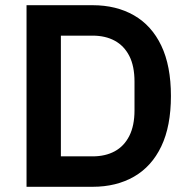

<svg xmlns="http://www.w3.org/2000/svg" viewBox="-20 -718 729 738"><path d="M82 0V-698H336Q427 -698 495 -659Q563 -620 600 -542.5Q637 -465 637 -349Q637 -233 600 -155.5Q563 -78 495 -39Q427 0 336 0ZM214 -117H336Q385 -117 421 -136.5Q457 -156 477 -195.5Q497 -235 497 -294V-404Q497 -464 477 -503Q457 -542 421 -561.5Q385 -581 336 -581H214Z"/></svg>

Font: IBM Plex Sans SemiBold
Style: Regular
Weight: 600
Designer: Mike Abbink, Paul van der Laan, Pieter van Rosmalen
Foundry: Bold Monday
Version: Version 3.201